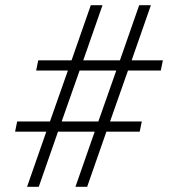

<svg xmlns="http://www.w3.org/2000/svg" viewBox="-20 -718 662 738"><path d="M344 -212H203L129 0H84L158 -212H38L46 -251H172L241 -447H119L127 -486H255L329 -698H374L300 -486H441L515 -698H560L486 -486H606L598 -447H472L403 -251H525L517 -212H389L315 0H270ZM358 -251 427 -447H286L217 -251Z"/></svg>

Font: IBM Plex Sans Cond Light
Style: Italic
Weight: 300
Width: 3
Italic angle: -11°
Designer: Mike Abbink, Paul van der Laan, Pieter van Rosmalen
Foundry: Bold Monday
Version: Version 1.3